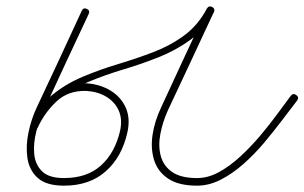

<svg xmlns="http://www.w3.org/2000/svg" viewBox="-20 -574 961 606"><path d="M238 -540Q243 -551 254 -546Q265 -541 260 -530Q224 -454 188.5 -377.5Q153 -301 118 -225Q104 -195 94.5 -158.5Q85 -122 88 -88.5Q91 -55 112.5 -33.5Q134 -12 182 -12Q255 -12 299 -52Q343 -92 359 -161Q367 -198 354.5 -225.5Q342 -253 315 -269Q288 -285 253 -287Q253 -287 253 -287Q253 -287 253 -287Q196 -289 158.5 -254Q121 -219 99 -171Q94 -160 83 -165Q72 -170 77 -181Q102 -236 146 -274.5Q190 -313 254 -311Q254 -311 254 -311Q254 -311 254 -311Q296 -308 329 -288Q362 -268 377 -234Q392 -200 382 -156Q365 -79 314 -33.5Q263 12 182 12Q126 12 99 -12.5Q72 -37 66.5 -75.5Q61 -114 70 -156.5Q79 -199 96 -235Q132 -311 167.5 -387.5Q203 -464 238 -540Q238 -540 238 -540Q238 -540 238 -540ZM99 -171Q94 -160 83 -165Q72 -170 77 -181Q102 -239 144.5 -274Q187 -309 240.5 -331.5Q294 -354 350.5 -371Q407 -388 461.5 -408.5Q516 -429 560.5 -461.5Q605 -494 633 -547Q639 -557 650 -552Q660 -546 655 -535Q626 -481 580.5 -448Q535 -415 481 -393.5Q427 -372 370 -355Q313 -338 260 -316Q207 -294 165 -260Q123 -226 99 -171Q99 -171 99 -171Q99 -171 99 -171ZM633 -546Q638 -557 649 -552Q660 -547 655 -536Q619 -458 582.5 -380.5Q546 -303 510 -226Q493 -188 486 -150.5Q479 -113 487.5 -81.5Q496 -50 523.5 -31Q551 -12 602 -12Q637 -12 671.5 -31Q706 -50 739 -80.5Q772 -111 801.5 -146Q831 -181 855.5 -214.5Q880 -248 898 -272Q906 -281 915 -274Q925 -267 918 -257Q898 -231 871.5 -196Q845 -161 814.5 -124.5Q784 -88 749 -57Q714 -26 677 -7Q640 12 602 12Q544 12 511 -10Q478 -32 466.5 -68.5Q455 -105 461.5 -148.5Q468 -192 489 -236Q525 -314 561 -391.5Q597 -469 633 -546Q633 -546 633 -546Q633 -546 633 -546Z"/></svg>

Font: FRB American Cursive Light
Style: Italic
Weight: 300
Italic angle: -25°
Version: Version 2.0;Modular Font Editor K font №1